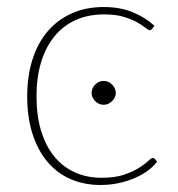

<svg xmlns="http://www.w3.org/2000/svg" viewBox="-20 -521 508 547"><path d="M413.5 -439Q412 -437.5 410.5 -436.2Q409 -435 406.5 -435Q402.5 -435 394 -442Q385.5 -449 370.5 -457.5Q355.5 -466 332.5 -473Q309.5 -480 277 -480Q231 -480 195.2 -463.8Q159.5 -447.5 134.8 -417Q110 -386.5 97 -343.5Q84 -300.5 84 -246.5Q84 -191 97.2 -147.8Q110.5 -104.5 134.8 -75Q159 -45.5 193.2 -30Q227.5 -14.5 269.5 -14.5Q307.5 -14.5 333.2 -23.2Q359 -32 376 -42.8Q393 -53.5 402 -62.2Q411 -71 415 -71Q419 -71 421.5 -68L427.5 -60.5Q418.5 -48 402.8 -36Q387 -24 366.2 -14.8Q345.5 -5.5 320.2 0.2Q295 6 266.5 6Q219 6 180.5 -11Q142 -28 114.8 -60.5Q87.5 -93 72.5 -140Q57.5 -187 57.5 -246.5Q57.5 -303.5 72.2 -350.5Q87 -397.5 115 -430.8Q143 -464 183.5 -482.5Q224 -501 276 -501Q322 -501 358 -486.2Q394 -471.5 420 -447.5ZM310 -256Q310 -249.5 307 -243.5Q304 -237.5 299.2 -232.8Q294.5 -228 288.2 -225.2Q282 -222.5 275.5 -222.5Q268.5 -222.5 262.2 -225.2Q256 -228 251.2 -232.8Q246.5 -237.5 243.8 -243.5Q241 -249.5 241 -256Q241 -270 251.2 -280.2Q261.5 -290.5 275.5 -290.5Q282 -290.5 288.2 -287.8Q294.5 -285 299.2 -280.2Q304 -275.5 307 -269.2Q310 -263 310 -256Z"/></svg>

Font: Lato ExtraLight
Style: Regular
Weight: 275
Designer: Lukasz Dziedzic with Adam Twardoch and Botio Nikoltchev
Foundry: tyPoland Lukasz Dziedzic
Version: Version 2.015; 2015-08-06; http://www.latofonts.com/